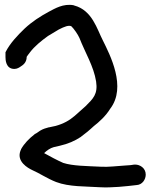

<svg xmlns="http://www.w3.org/2000/svg" viewBox="-20 -645 635 805"><path d="M543 45C530 47 527 48 504 49C469 51 435 56 403 54C344 51 285 51 245 38C218 26 192 12 165 -3C177 -15 191 -24 205 -28L231 -34C266 -42 293 -54 319 -71L320 -72L347 -93C357 -101 366 -110 373 -116C396 -134 423 -158 442 -189C512 -280 441 -415 411 -476C387 -522 367 -602 291 -622H290L289 -623C245 -631 210 -609 185 -596C148 -576 114 -554 83 -525C55 -498 22 -464 3 -426V-406C3 -395 4 -356 40 -356C52 -356 61 -362 68 -367C72 -370 92 -380 92 -407C95 -412 100 -418 106 -426C125 -451 152 -473 181 -494C194 -502 211 -512 226 -521C251 -534 268 -540 279 -535C289 -526 307 -500 313 -486C337 -424 373 -367 383 -303C391 -250 370 -231 339 -200C325 -188 307 -171 293 -159C271 -140 246 -126 213 -117L185 -111H184C173 -108 161 -105 148 -97C140 -92 135 -87 126 -83L125 -82C102 -64 82 -44 68 -19V-17L67 -16C46 32 98 60 115 68C145 81 177 103 215 118C270 139 339 136 398 140C449 143 509 136 552 131C577 130 591 107 591 87C591 59 566 45 547 45Z"/></svg>

Font: Stray Cat
Style: Blk
Weight: 900
Version: Version 1.0